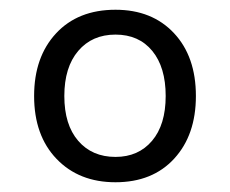

<svg xmlns="http://www.w3.org/2000/svg" viewBox="-20 -755 472 394"><path d="M217 -381Q142 -381 96 -429Q50 -477 50 -558Q50 -638 95 -686.5Q140 -735 217 -735Q292 -735 337 -687Q382 -639 382 -558Q382 -478 337.5 -429.5Q293 -381 217 -381ZM217 -433Q264 -433 292 -466Q320 -499 320 -558Q320 -617 292.5 -650.5Q265 -684 217 -684Q169 -684 140.5 -650.5Q112 -617 112 -558Q112 -499 140.5 -466Q169 -433 217 -433Z"/></svg>

Font: Mona Sans
Style: Regular
Weight: 400
Designer: Deni Anggara
Foundry: GitHub
Version: Version 2.000;Glyphs 3.2.3 (3260)